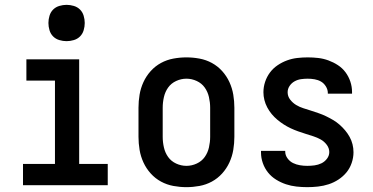

<svg xmlns="http://www.w3.org/2000/svg" viewBox="-20 -765 1540 793"><path d="M75 0V-88H207V-432H89V-520H307V-88H425V0ZM255 -595Q240 -595 225 -599.5Q210 -604 199.5 -614.5Q189 -625 184.5 -640Q180 -655 180 -670Q180 -685 184.5 -700Q189 -715 199.5 -725.5Q210 -736 225 -740.5Q240 -745 255 -745Q270 -745 285 -740.5Q300 -736 310.5 -725.5Q321 -715 325.5 -700Q330 -685 330 -670Q330 -655 325.5 -640Q321 -625 310.5 -614.5Q300 -604 285 -599.5Q270 -595 255 -595Z M750 8Q723 8 696 3Q669 -2 645 -15Q621 -28 602.5 -48.5Q584 -69 572.5 -94Q561 -119 556.5 -146Q552 -173 552 -200V-320Q552 -347 556.5 -374Q561 -401 572.5 -426Q584 -451 602.5 -471.5Q621 -492 645 -505Q669 -518 696 -523Q723 -528 750 -528Q777 -528 804 -523Q831 -518 855 -505Q879 -492 897.5 -471.5Q916 -451 927.5 -426Q939 -401 943.5 -374Q948 -347 948 -320V-200Q948 -173 943.5 -146Q939 -119 927.5 -94Q916 -69 897.5 -48.5Q879 -28 855 -15Q831 -2 804 3Q777 8 750 8ZM750 -80Q772 -80 792.5 -89.5Q813 -99 825.5 -116.5Q838 -134 843 -156Q848 -178 848 -200V-320Q848 -342 843 -364Q838 -386 825.5 -403.5Q813 -421 792.5 -430.5Q772 -440 750 -440Q728 -440 707.5 -430.5Q687 -421 674.5 -403.5Q662 -386 657 -364Q652 -342 652 -320V-200Q652 -178 657 -156Q662 -134 674.5 -116.5Q687 -99 707.5 -89.5Q728 -80 750 -80Z M1249 8Q1227 8 1204.5 5.5Q1182 3 1161 -4Q1140 -11 1120.5 -23Q1101 -35 1087 -52.5Q1073 -70 1065.5 -91.5Q1058 -113 1058 -135V-142H1158V-139Q1158 -124 1167.5 -111Q1177 -98 1190.5 -91.5Q1204 -85 1219 -82.5Q1234 -80 1249 -80Q1264 -80 1279 -82Q1294 -84 1307.5 -90.5Q1321 -97 1330.5 -109.5Q1340 -122 1340 -137Q1340 -153 1329.5 -167Q1319 -181 1304.5 -189Q1290 -197 1274.5 -202Q1259 -207 1243 -212Q1227 -217 1211.5 -222.5Q1196 -228 1181 -235Q1166 -242 1152 -251Q1138 -260 1125.5 -270.5Q1113 -281 1102.5 -293.5Q1092 -306 1084 -321Q1076 -336 1072 -352Q1068 -368 1068 -384Q1068 -406 1075 -427Q1082 -448 1095 -465.5Q1108 -483 1126.5 -495.5Q1145 -508 1165.5 -515.5Q1186 -523 1207.5 -525.5Q1229 -528 1251 -528Q1273 -528 1294.5 -525.5Q1316 -523 1336.5 -515.5Q1357 -508 1375.5 -496Q1394 -484 1407 -466.5Q1420 -449 1427 -428Q1434 -407 1434 -385V-378H1334V-381Q1334 -395 1326 -408Q1318 -421 1306 -428Q1294 -435 1279.5 -437.5Q1265 -440 1251 -440Q1237 -440 1223 -438Q1209 -436 1196.5 -429Q1184 -422 1176 -410Q1168 -398 1168 -384Q1168 -367 1178.5 -353.5Q1189 -340 1203 -331.5Q1217 -323 1233 -318Q1249 -313 1264.5 -308Q1280 -303 1296 -297.5Q1312 -292 1326.5 -285Q1341 -278 1355.5 -269.5Q1370 -261 1382.5 -250Q1395 -239 1405.5 -226.5Q1416 -214 1424 -199.5Q1432 -185 1436 -169Q1440 -153 1440 -136Q1440 -114 1432.5 -92Q1425 -70 1411 -53Q1397 -36 1378 -23.5Q1359 -11 1337.5 -4Q1316 3 1293.5 5.5Q1271 8 1249 8Z"/></svg>

Font: Iosevka Term Curly Semibold
Style: Regular
Weight: 600
Designer: Belleve Invis
Foundry: Belleve Invis
Version: Version 32.3.0